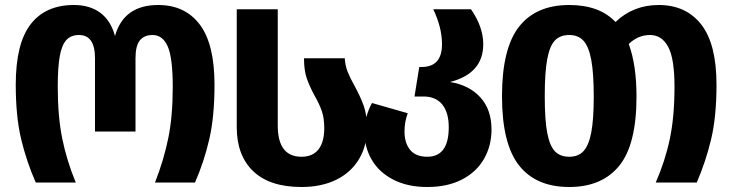

<svg xmlns="http://www.w3.org/2000/svg" viewBox="-20 -730 2929 768"><path d="M43 -391Q43 -556 102.5 -633Q162 -710 276 -710Q339 -710 381 -679Q423 -648 440 -586Q475 -710 613 -710Q720 -710 779 -632Q838 -554 838 -391Q838 -263 817 -172.5Q796 -82 760 0H600Q635 -89 653 -177Q671 -265 671 -383Q671 -498 651 -544Q631 -590 590 -590Q557 -590 539.5 -568.5Q522 -547 522 -497V-204H360V-497Q360 -590 296 -590Q264 -590 245.5 -570Q227 -550 219 -505Q211 -460 211 -383Q211 -264 229 -175.5Q247 -87 283 0H123Q86 -84 64.5 -174Q43 -264 43 -391Z M927 -221V-693H1091V-228Q1091 -103 1186 -103Q1231 -103 1254 -132.5Q1277 -162 1277 -217Q1277 -257 1267.5 -285Q1258 -313 1238 -348Q1217 -387 1206.5 -418.5Q1196 -450 1196 -497H1359Q1361 -467 1370.5 -443Q1380 -419 1398 -387Q1422 -343 1435 -306.5Q1448 -270 1448 -217Q1448 -147 1416 -93.5Q1384 -40 1325 -11Q1266 18 1186 18Q1059 18 993 -45Q927 -108 927 -221Z M1946 -212Q1946 -147 1916 -94.5Q1886 -42 1828 -12Q1770 18 1689 18Q1611 18 1554 -11Q1497 -40 1467.5 -90Q1438 -140 1438 -201Q1438 -264 1468 -318L1611 -277Q1598 -243 1598 -204Q1598 -158 1620.5 -130.5Q1643 -103 1689 -103Q1775 -103 1775 -221Q1775 -280 1749 -312Q1723 -344 1674 -344H1638L1657 -462H1666Q1748 -462 1748 -553Q1748 -620 1713 -693H1864Q1913 -622 1913 -553Q1913 -436 1780 -402Q1856 -390 1901 -341Q1946 -292 1946 -212Z M2846 -391Q2846 -263 2824.5 -173Q2803 -83 2767 0H2603Q2641 -87 2659.5 -175.5Q2678 -264 2678 -383Q2678 -496 2652.5 -543Q2627 -590 2580 -590Q2532 -590 2495 -554Q2526 -470 2526 -344Q2526 -152 2457 -67Q2388 18 2257 18Q2124 18 2056 -68.5Q1988 -155 1988 -345Q1988 -536 2056 -623Q2124 -710 2257 -710Q2378 -710 2442 -642Q2513 -710 2615 -710Q2724 -710 2785 -632Q2846 -554 2846 -391ZM2355 -344Q2355 -437 2345 -490.5Q2335 -544 2314 -567Q2293 -590 2257 -590Q2221 -590 2200 -568.5Q2179 -547 2169 -494Q2159 -441 2159 -345Q2159 -250 2169 -198Q2179 -146 2200 -124.5Q2221 -103 2257 -103Q2293 -103 2314 -125.5Q2335 -148 2345 -200Q2355 -252 2355 -344Z"/></svg>

Font: FiraGOUPP
Style: Bold
Weight: 700
Designer: bBox Type
Foundry: bBox Type GmbH
Version: Version 1.001